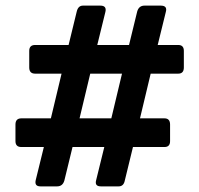

<svg xmlns="http://www.w3.org/2000/svg" viewBox="-20 -663 709 683"><path d="M614 -503Q634 -503 634 -482V-423Q634 -401 614 -401H516L478 -242H565Q585 -242 585 -220V-161Q585 -140 565 -140H453L424 -21Q420 0 402 0H339Q316 0 322 -22L351 -140H238L209 -21Q203 0 183 0H124Q102 0 107 -22L136 -140H56Q35 -140 35 -161V-220Q35 -242 56 -242H161L199 -401H105Q84 -401 84 -423V-482Q84 -503 105 -503H224L253 -622Q258 -643 275 -643H337Q360 -643 355 -621L326 -503H439L468 -622Q474 -643 494 -643H552Q576 -643 570 -621L541 -503ZM376 -242 414 -401H301L263 -242Z"/></svg>

Font: Rajdhani
Style: Bold
Weight: 700
Designer: Satya Rajpurohit, Jyotish Sonowal
Foundry: Indian Type Foundry
Version: Version 1.201 February 1, 2022